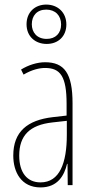

<svg xmlns="http://www.w3.org/2000/svg" viewBox="-20 -809 406 839"><path d="M184 -617C234 -617 270 -650 270 -702C270 -755 232 -789 182 -789C134 -789 96 -757 96 -703C96 -648 136 -617 184 -617ZM184 -639C141 -639 119 -668 119 -703C119 -740 141 -767 182 -767C222 -767 247 -741 247 -702C247 -664 223 -639 184 -639ZM177 -537C143 -537 104 -525 72 -505L83 -483C120 -505 153 -512 177 -512C244 -512 271 -475 271 -355V-304L210 -297C100 -284 38 -234 38 -129C38 -57 73 10 157 10C233 10 261 -43 273 -93H275L276 0H297V-358C297 -489 261 -537 177 -537ZM209 -274 272 -281V-220C272 -97 241 -12 157 -12C99 -12 64 -54 64 -129C64 -217 110 -263 209 -274Z"/></svg>

Font: Noto Sans Gurmukhi UI ExtraCondensed Thin
Style: Regular
Weight: 100
Width: 2
Designer: Jelle Bosma - Monotype Design Team
Foundry: Monotype Imaging Inc.
Version: Version 2.004